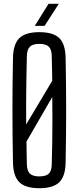

<svg xmlns="http://www.w3.org/2000/svg" viewBox="-20 -975 410 1002"><path d="M185.2 7.2Q112.6 7.2 80.8 -24.2Q49 -55.6 47.7 -127.8Q46.3 -197.9 45.6 -265.4Q44.9 -332.9 44.9 -399.9Q44.9 -466.9 45.6 -534.4Q46.3 -601.9 47.7 -672Q49 -744.5 80.8 -775.9Q112.6 -807.2 185.2 -807.2Q257.9 -807.2 289.7 -775.9Q321.4 -744.5 322.5 -672Q323.7 -601.7 324.5 -534Q325.3 -466.3 325.3 -399.6Q325.3 -332.8 324.5 -265.3Q323.7 -197.9 322.5 -127.8Q321.4 -55.6 289.7 -24.2Q257.9 7.2 185.2 7.2ZM185.2 -54.4Q219.5 -54.4 234.5 -68.6Q249.5 -82.9 250 -116.5Q251.9 -177.4 252.7 -235.8Q253.5 -294.2 253.5 -351.9Q253.6 -409.7 252.8 -468.6L118.2 -236.3Q118.2 -207.5 119 -177.5Q119.7 -147.4 120.2 -116.5Q121.2 -82.9 136.4 -68.6Q151.5 -54.4 185.2 -54.4ZM116.6 -325.6 252.6 -553.5Q252.1 -585.5 251.5 -617.8Q251 -650.2 250 -683.3Q249.5 -717.2 234.4 -731.6Q219.3 -746 185.2 -746Q151.5 -746 136.4 -731.6Q121.2 -717.2 120.2 -683.3Q118.7 -623.4 117.7 -564.3Q116.7 -505.3 116.4 -445.9Q116.1 -386.5 116.6 -325.6ZM161.5 -840 233.5 -955.2H286.9L212.8 -840Z"/></svg>

Font: Big Shoulders Display SC Thin
Style: Regular
Weight: 100
Designer: Patric King
Foundry: XO Type Co
Version: Version 2.002